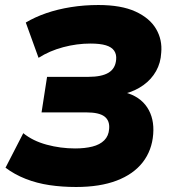

<svg xmlns="http://www.w3.org/2000/svg" viewBox="-20 -736 692 767"><path d="M284 11Q228 11 177.5 3.5Q127 -4 82.5 -21.5Q38 -39 2 -66L73 -204Q111 -173 166.5 -158Q222 -143 280 -143Q319 -143 349 -150.5Q379 -158 396.5 -175.5Q414 -193 416 -221Q419 -254 397.5 -270.5Q376 -287 325 -287H146L168 -429H333Q386 -429 413.5 -445.5Q441 -462 444 -498Q446 -519 436 -533.5Q426 -548 403 -555Q380 -562 341 -562Q287 -562 232.5 -547.5Q178 -533 134 -505L83 -646Q120 -668 165 -683.5Q210 -699 263 -707.5Q316 -716 373 -716Q464 -716 521 -690Q578 -664 603.5 -620.5Q629 -577 624 -525Q622 -485 603.5 -452Q585 -419 553 -396Q521 -373 480 -362L479 -367Q539 -351 568 -307Q597 -263 592 -200Q587 -135 550 -87.5Q513 -40 446 -14.5Q379 11 284 11Z"/></svg>

Font: Nunito Sans 9pt Black
Style: Italic
Weight: 900
Italic angle: -9°
Version: Version 3.101;gftools[0.9.27]